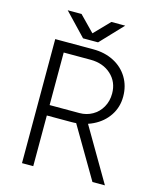

<svg xmlns="http://www.w3.org/2000/svg" viewBox="-130 -995 902 1087"><g transform="rotate(15 320.5 -451.5)"><path d="M104 -727H327Q395 -727 448 -699.5Q501 -672 530.5 -623Q560 -574 560 -512Q560 -450 527.5 -401Q495 -352 438.5 -324.5Q382 -297 313 -297H170V0H104ZM340 -301 395 -333 590 0H517ZM495 -512Q495 -580 448 -623Q401 -666 327 -666H170V-358H345Q386 -358 420.5 -377.5Q455 -397 475 -432.5Q495 -468 495 -512ZM260 -773 386 -903H467L343 -772H260ZM130 -903H211L338 -773V-772H255Z"/></g></svg>

Font: 寒蝉端黑体 Light
Style: Regular
Weight: 300
Designer: ChillDuanSans {Warren2060}; 
Source Han Sans {Ryoko NISHIZUKA 西塚涼子 (kana, bopomofo & ideographs); Paul D. Hunt (Latin, G
Foundry: ChillType&Adobe
Version: Version 1.300;Glyphs 3.3 (3306)